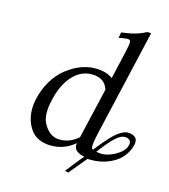

<svg xmlns="http://www.w3.org/2000/svg" viewBox="-119 -792 883 1006"><g transform="rotate(15 322.0 -289.0)"><path d="M405 18C377 50 353 82 326 116L345 120C373 87 398 56 425 24C433 26 435 26 439 25C441 25 444 25 448 25C499 25 550 8 588 -22C614 -44 634 -74 642 -109C644 -115 644 -120 644 -125C644 -134 642 -142 637 -147C629 -157 614 -163 592 -163C574 -163 555 -151 535 -136C498 -105 461 -56 440 -30C433 -30 431 -38 431 -49C431 -68 438 -97 443 -121L576 -698H554C543 -692 523 -682 498 -675C459 -664 432 -663 423 -661L417 -630C433 -634 455 -637 465 -637C473 -637 481 -634 481 -622C481 -614 478 -597 472 -569L437 -417C406 -441 363 -444 343 -444C299 -444 256 -430 216 -405L186 -384C134 -341 100 -283 83 -211C78 -190 76 -171 76 -152C76 -113 86 -77 108 -45C133 -9 172 7 222 7C268 7 310 -8 350 -41C349 -37 348 -33 348 -29C348 5 388 15 405 18ZM357 -75C327 -48 293 -35 257 -35C217 -35 188 -58 167 -98C159 -113 155 -133 155 -156C155 -177 158 -202 165 -229C180 -296 208 -338 227 -359C269 -406 312 -409 333 -409C379 -409 408 -390 421 -350ZM616 -103C613 -86 602 -70 586 -58C559 -36 519 -20 492 -20C480 -20 470 -21 459 -23C478 -48 511 -93 542 -118C556 -130 571 -137 584 -137C597 -137 606 -133 612 -126C615 -123 617 -117 617 -111C617 -108 617 -105 616 -103Z"/></g></svg>

Font: Libertinus Serif
Style: Italic
Weight: 400
Italic angle: -12°
Designer: Philipp H. Poll, Khaled Hosny
Foundry: Caleb Maclennan
Version: Version 7.050;RELEASE